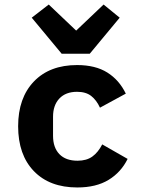

<svg xmlns="http://www.w3.org/2000/svg" viewBox="-20 -815 640 847"><path d="M60 -258Q60 -383 129.5 -455.5Q199 -528 320 -528Q401 -528 453.5 -495Q506 -462 535 -402L421 -340Q406 -373 382.5 -391.5Q359 -410 320 -410Q270 -410 242 -380.5Q214 -351 214 -300V-216Q214 -164 242 -135Q270 -106 322 -106Q362 -106 387.5 -124.5Q413 -143 431 -178L543 -114Q514 -55 459 -21.5Q404 12 321 12Q199 12 129.5 -60Q60 -132 60 -258ZM252 -578 120 -737 195 -795 316 -680 437 -795 508 -737 376 -578Z"/></svg>

Font: iA Writer Mono V
Style: Regular
Weight: 400
Designer: Mike Abbink, Paul van der Laan, Pieter van Rosmalen
Foundry: Bold Monday
Version: Version 2.000